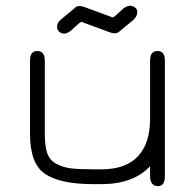

<svg xmlns="http://www.w3.org/2000/svg" viewBox="-20 -632 669 659"><path d="M366.2 -572.3Q369.1 -572.3 374 -576.2L404.3 -603.5Q417 -612.3 425.8 -612.3Q435.5 -612.3 443.4 -606.4Q451.2 -600.6 451.2 -589.8Q451.2 -576.2 437.5 -563.5L391.6 -525.4Q383.8 -517.6 373 -517.6Q371.1 -517.6 369.1 -518.1Q367.2 -518.6 365.7 -518.6Q364.3 -518.6 363.3 -519.5H361.3L265.6 -554.7Q263.7 -556.6 259.8 -556.6Q256.8 -556.6 252 -552.7L221.7 -525.4Q209 -516.6 200.2 -516.6Q191.4 -516.6 183.6 -522.9Q175.8 -529.3 175.8 -540Q175.8 -554.7 189.5 -565.4L234.4 -602.5Q241.2 -611.3 252.9 -611.3Q254.9 -611.3 259.8 -610.4Q264.6 -609.4 265.6 -609.4L361.3 -574.2ZM328.1 -50.8Q411.1 -50.8 453.1 -95.2Q495.1 -139.6 495.1 -224.6V-423.8Q495.1 -457 520.5 -457Q545.9 -457 545.9 -423.8V-27.3Q545.9 6.8 522.5 6.8Q495.1 6.8 495.1 -28.3V-61.5Q437.5 0 328.1 0H299.8Q187.5 0 135.3 -34.7Q83 -69.3 83 -171.9V-423.8Q83 -457 107.4 -457Q133.8 -457 133.8 -423.8V-172.9Q133.8 -130.9 142.1 -106.4Q150.4 -82 173.3 -69.8Q196.3 -57.6 223.1 -54.2Q250 -50.8 299.8 -50.8Z"/></svg>

Font: Jura
Style: Book
Weight: 400
Version: Version 2.3